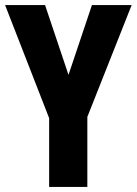

<svg xmlns="http://www.w3.org/2000/svg" viewBox="-20 -734 537 754"><path d="M249 -440 157 -714H0L173 -270V0H323V-275L497 -714H341Z"/></svg>

Font: Noto Sans Kannada ExtraCondensed ExtraBold
Style: Regular
Weight: 800
Width: 2
Designer: Jelle Bosma - Monotype Design Team
Foundry: Monotype Imaging Inc.
Version: Version 2.005